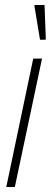

<svg xmlns="http://www.w3.org/2000/svg" viewBox="-20 -743 202 763"><path d="M5 0 112 -510H147L39 0ZM139 -585 117 -718V-723H157L162 -590L161 -585Z"/></svg>

Font: Saira ExtraCondensed Thin
Style: Italic
Weight: 250
Width: 2
Italic angle: -12°
Designer: Hector Gatti with collaboration of the Omnibus-Type team
Foundry: Omnibus-Type
Version: Version 1.101